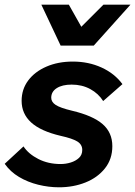

<svg xmlns="http://www.w3.org/2000/svg" viewBox="-29 -781 575 817"><path d="M-9 -84 71 -158Q92 -126 134 -104.5Q176 -83 229 -83Q251 -83 272 -89.5Q293 -96 307 -109Q321 -122 321 -143Q321 -166 300 -179Q279 -192 229 -203Q144 -223 103.5 -260Q63 -297 63 -352Q63 -401 91 -438.5Q119 -476 168.5 -497.5Q218 -519 281 -519Q348 -519 403.5 -493.5Q459 -468 492 -423L410 -351Q390 -383 355 -402Q320 -421 276 -421Q236 -421 212.5 -406Q189 -391 189 -365Q189 -347 208 -334.5Q227 -322 277 -310Q366 -289 407.5 -253Q449 -217 449 -159Q449 -104 417.5 -64.5Q386 -25 334.5 -4.5Q283 16 222 16Q178 16 133.5 5Q89 -6 52 -28Q15 -50 -9 -84ZM229 -587 147 -761H264L317 -667L411 -761H526L370 -587Z"/></svg>

Font: Wix Madefor Text
Style: Bold Italic
Weight: 700
Italic angle: -12°
Designer: Dalton Maag Ltd
Foundry: Dalton Maag Ltd
Version: Version 3.100